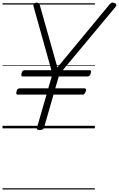

<svg xmlns="http://www.w3.org/2000/svg" viewBox="-20 -1024 948 1532"><path d="M296 14Q270 14 275 -5L351 -269H121Q114 -269 111 -274.5Q108 -280 112 -294Q115 -308 121.5 -313.5Q128 -319 136 -319H365L393 -414H161Q153 -414 151 -419.5Q149 -425 152 -439Q156 -453 162 -458.5Q168 -464 176 -464H390L248 -972Q244 -987 250.5 -994.5Q257 -1002 270 -1003Q285 -1003 290 -998Q295 -993 298 -982L438 -486L850 -984Q862 -998 870.5 -1002Q879 -1006 892 -1000Q904 -997 907.5 -988.5Q911 -980 901 -968L481 -464H694Q703 -464 705.5 -459Q708 -454 704 -439Q701 -426 694.5 -420Q688 -414 680 -414H449L421 -319H654Q663 -319 665.5 -314Q668 -309 664 -295Q660 -281 654 -275Q648 -269 640 -269H407L331 -5Q325 14 296 14ZM0 478H737V488H0ZM0 -20H737V0H0ZM0 -505H737V-500H0ZM0 -998H737V-988H0Z"/></svg>

Font: Playwrite AU SA Guides
Style: Regular
Weight: 400
Designer: Veronika Burian, José Scaglione
Foundry: TypeTogether
Version: Version 1.003